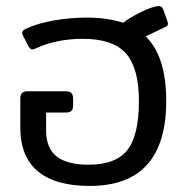

<svg xmlns="http://www.w3.org/2000/svg" viewBox="-20 -598 621 633"><path d="M47 -177V-273Q47 -285 52.5 -291Q58 -297 71 -297H198Q210 -297 215.5 -291Q221 -285 221 -273V-251Q221 -238 215.5 -232.5Q210 -227 197 -227H132V-168Q132 -109 167 -82Q202 -55 272 -55Q362 -55 400 -103.5Q438 -152 438 -265Q438 -373 395.5 -421.5Q353 -470 253 -470Q166 -470 97 -438Q91 -435 86 -435Q80 -435 73 -447L56 -480Q53 -486 53 -490Q53 -497 65 -503Q103 -521 157.5 -530.5Q212 -540 267 -540Q333 -540 386 -523Q409 -540 437.5 -554.5Q466 -569 483 -574Q495 -578 503 -578Q515 -578 518 -567L532 -528L534 -520Q534 -512 523 -508L460 -478Q528 -413 528 -265Q528 15 276 15Q162 15 104.5 -33.5Q47 -82 47 -177Z"/></svg>

Font: Mitr Light
Style: Regular
Weight: 300
Designer: Thanarat Vachiruckul
Foundry: Cadson Demak
Version: Version 1.003